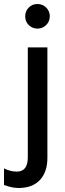

<svg xmlns="http://www.w3.org/2000/svg" viewBox="-64 -744 326 960"><path d="M123 -724Q149 -724 167 -706Q185 -688 185 -662.5Q185 -637 167 -619Q149 -601 123.5 -601Q98 -601 80 -618.5Q62 -636 62 -662Q62 -688 79.5 -706Q97 -724 123 -724ZM173 45Q173 116 135.5 156Q98 196 29 196Q-3 196 -44 181V98Q-12 114 20 114Q75 114 75 43V-507H173Z"/></svg>

Font: Hind Jalandhar Medium
Style: Regular
Weight: 500
Designer: Namrata Goyal
Foundry: Indian Type Foundry
Version: Version 0.702;PS 1.0;hotconv 1.0.81;makeotf.lib2.5.63406